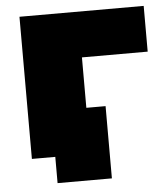

<svg xmlns="http://www.w3.org/2000/svg" viewBox="-49 -591 641 736"><g transform="rotate(-5 271.5 -223.0)"><path d="M531 -371H278V0H53V-547H531ZM352 -177V101H143V0H53V-177Z"/></g></svg>

Font: Montserrat Alternates Black
Style: Regular
Weight: 900
Designer: Julieta Ulanovsky
Foundry: Julieta Ulanovsky
Version: Version 7.200